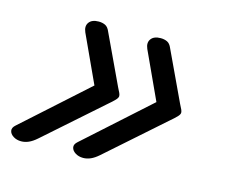

<svg xmlns="http://www.w3.org/2000/svg" viewBox="-81 -623 886 748"><g transform="rotate(15 362.5 -249.5)"><path d="M59 15Q41 15 27.5 6.5Q14 -2 11.5 -14.5Q9 -27 23 -39L279 -269L191 -460Q181 -483 192.5 -498.5Q204 -514 231 -514Q246 -514 257.5 -508.5Q269 -503 276 -486L370 -286Q377 -273 380 -266Q383 -259 383 -254Q383 -247 374 -237.5Q365 -228 345 -211L121 -13Q104 2 89 8.5Q74 15 59 15ZM309 15Q291 15 277.5 6.5Q264 -2 261.5 -14.5Q259 -27 273 -39L529 -269L441 -460Q431 -483 442.5 -498.5Q454 -514 481 -514Q496 -514 507.5 -508.5Q519 -503 526 -486L620 -286Q627 -273 630 -266Q633 -259 633 -254Q633 -247 624 -237.5Q615 -228 595 -211L371 -13Q354 2 339 8.5Q324 15 309 15Z"/></g></svg>

Font: Playwrite NL
Style: Regular
Weight: 400
Designer: Veronika Burian, José Scaglione
Foundry: TypeTogether
Version: Version 1.002